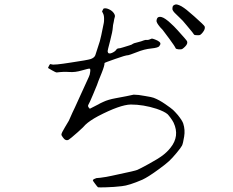

<svg xmlns="http://www.w3.org/2000/svg" viewBox="-20 -800 1040 856"><path d="M382 -316 423 -337 424 -338Q426 -339 441 -346Q462 -356 495 -362Q550 -372 576 -378Q596 -378 627 -372Q658 -367 665 -364Q689 -355 716.5 -336Q744 -317 751.5 -310Q759 -303 773 -287Q793 -262 797 -249Q806 -221 801 -191Q796 -160 791.5 -151Q787 -142 767.5 -118.5Q748 -95 734 -82Q720 -69 690 -47Q641 -11 615 1Q555 27 523 30Q489 34 454 35Q422 36 417 35Q414 33 403 18Q399 13 396.5 9Q394 5 394 3Q397 -2 410 -6Q439 -7 509 -23Q581 -38 592 -42.5Q603 -47 644 -69.5Q685 -92 705 -107Q725 -122 740 -141Q782 -193 754 -253Q749 -263 740.5 -274.5Q732 -286 727 -291Q713 -303 678 -315Q619 -334 563 -334Q515 -333 417 -282Q380 -262 361 -244L360 -243Q356 -237 327 -211Q293 -181 286 -177Q272 -170 260 -188Q253 -197 254 -201Q254 -207 270 -233.5Q286 -260 287 -262L303 -298Q307 -305 339 -376Q371 -447 376 -457Q381 -467 382 -479Q384 -492 380 -494Q376 -495 345 -486Q315 -477 289 -479Q264 -481 233 -477Q228 -477 211 -487Q198 -494 194 -497Q195 -500 198 -506Q202 -514 204 -514Q206 -515 210 -513Q220 -509 295 -521Q370 -532 385 -537Q401 -543 405 -554Q421 -605 425 -616Q429 -628 443 -699Q443 -699 443 -700Q444 -703 444 -717Q444 -732 439 -741Q436 -747 435 -749Q440 -760 442 -762Q452 -765 465 -759Q479 -753 487 -742Q494 -732 492 -725Q489 -716 487 -702Q485 -691 484 -688Q484 -685 483 -678Q482 -660 471 -618Q459 -574 460 -570Q462 -557 479 -564Q494 -571 498 -578Q501 -583 506 -584Q514 -584 529 -589Q544 -594 556.5 -597.5Q569 -601 573 -605Q575 -607 592 -611Q612 -616 621 -620Q629 -623 635 -622Q642 -621 657 -628Q660 -628 671 -624Q684 -619 690 -614Q700 -606 691 -596V-595Q686 -587 655 -584Q623 -581 589 -567Q555 -554 552 -554Q540 -554 493 -537Q447 -521 446 -519Q447 -509 433 -474Q416 -433 412 -420Q407 -407 395 -379Q383 -352 382 -349L373 -331Q371 -324 379 -317L380 -315ZM443 -700Q443 -700 444 -700ZM443 -700V-699Q443 -699 443 -699Q443 -699 443 -700ZM813 -686Q794 -710 779 -723Q766 -735 758.5 -743Q751 -751 749 -757Q748 -764 750 -771Q752 -776 757 -778Q762 -781 769 -780Q778 -778 789 -772Q802 -764 812 -756Q827 -744 846 -727Q891 -687 892.5 -682Q894 -677 892.5 -671Q891 -665 885 -657Q879 -649 874 -645.5Q869 -642 859 -643Q847 -643 845 -646Q845 -648 813 -686ZM735 -627Q709 -662 705 -667Q692 -680 686 -689Q680 -697 678 -704Q677 -710 680 -717Q682 -722 687 -724Q693 -726 700 -724Q708 -722 718 -715Q731 -706 740 -697Q755 -684 772 -665Q812 -621 814 -616Q816 -611 814 -605Q812 -599 805 -592Q798 -585 793 -582Q788 -579 776.5 -580Q765 -581 763 -585Q760 -593 735 -627Z"/></svg>

Font: ToneOZ-Tsuipita-TC
Style: Tsuipita-TC
Weight: 400
Designer: :Jeffrey Xuan (Chih-Lin Hsuan)  :
Foundry: jeffreyx@gmail.com, cjkFonts.io
Version: Version 0.24071